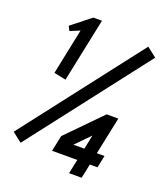

<svg xmlns="http://www.w3.org/2000/svg" viewBox="-155 -871 930 1079"><g transform="rotate(20 309.5 -332.0)"><path d="M437.5 -141.6 354.5 -56.6H419.9ZM561.5 -718.3 619.1 -673.3 71.8 34.7 14.2 -10.3ZM273.4 -78.6 471.7 -280.8H541.5L494.6 -56.6H540.5L524.9 16.6H479.5L461.4 102.1H386.2L404.3 16.6H253.4ZM267.1 -766.1 187.5 -384.8 116.2 -399.4 172.9 -673.3 114.7 -648.9 101.1 -675.8 215.3 -766.1Z"/></g></svg>

Font: Anka/Coder
Style: Italic
Weight: 400
Italic angle: -12°
Monospace: yes
Version: Version 001.100